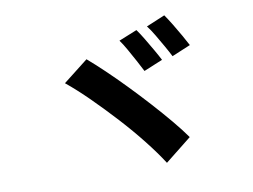

<svg xmlns="http://www.w3.org/2000/svg" viewBox="-73 -840 1146 871"><g transform="rotate(-10 500.0 -404.5)"><path d="M597 -691Q611 -672 628 -643.5Q645 -615 661.5 -586.5Q678 -558 688 -538L601 -502Q590 -524 574.5 -552.5Q559 -581 543 -609.5Q527 -638 513 -657ZM733 -735Q747 -715 764.5 -686.5Q782 -658 798 -629.5Q814 -601 824 -582L738 -546Q727 -568 711 -596Q695 -624 678.5 -652Q662 -680 647 -699ZM351 -600Q385 -571 427.5 -530.5Q470 -490 515.5 -443Q561 -396 605 -347.5Q649 -299 687 -253.5Q725 -208 751 -171L629 -74Q597 -124 550.5 -183Q504 -242 449.5 -301.5Q395 -361 340 -415.5Q285 -470 236 -510Z"/></g></svg>

Font: Noto Sans SC Thin
Style: Bold
Weight: 700
Version: Version 2.004-H2;hotconv 1.0.118;makeotfexe 2.5.65603